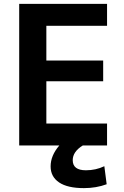

<svg xmlns="http://www.w3.org/2000/svg" viewBox="-20 -750 641 990"><path d="M219 -617V-438H512V-331H219V-113H532V0H407Q355 32 355 76Q355 128 423 128Q474 128 518 107L530 200Q476 220 413 220Q328 220 284.5 190.5Q241 161 241 108Q241 52 286 0H79V-730H532V-617Z"/></svg>

Font: Mplus 1p Bold
Style: Bold
Weight: 700
Version: Version 1.061